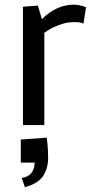

<svg xmlns="http://www.w3.org/2000/svg" viewBox="-20 -529 399 812"><path d="M77.1 0V-500.5L140.1 -505.4L157.2 -447.8Q185.5 -477.1 220.2 -493.2Q254.9 -509.3 292 -509.3Q301.8 -509.3 311 -507.6Q320.3 -505.9 327.6 -503.9Q335 -502 343.8 -498.5L333 -428.7Q331.1 -430.2 326.2 -432.1Q322.3 -433.1 314.9 -434.3Q307.6 -435.5 295.9 -435.5Q268.1 -435.5 244.6 -428.2Q221.2 -420.9 204.1 -412.6Q194.3 -407.7 185.1 -402.1Q175.8 -396.5 167.5 -390.1V0ZM85.4 262.7 71.8 223.6Q99.1 220.2 112.8 202.4Q126.5 184.6 126.5 158.7H67.9V61L177.7 53.2L180.7 78.6Q181.6 90.3 182.6 105.5Q183.6 120.6 183.6 137.7Q183.6 182.6 162.6 214.8Q141.6 247.1 85.4 262.7Z"/></svg>

Font: Mako
Style: Regular
Weight: 400
Designer: vernon adams
Foundry: vernon adams
Version: Version 1.100; ttfautohint (v1.8.4.7-5d5b);gftools[0.9.33]